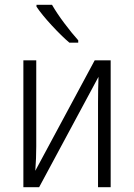

<svg xmlns="http://www.w3.org/2000/svg" viewBox="-20 -785 562 805"><path d="M132 -532H78V0H144L393 -463Q392 -438 391.5 -409Q391 -380 391 -354V0H444V-532H377L128 -69Q130 -94 131 -121Q132 -148 132 -171ZM198 -765H133V-757Q155 -724 196.5 -679Q238 -634 271 -606H308V-616Q281 -646 249.5 -688Q218 -730 198 -765Z"/></svg>

Font: Noto Sans UI SemiCondensed Light
Style: Regular
Weight: 300
Width: 4
Designer: Monotype Design Team
Foundry: Monotype Imaging Inc.
Version: Version 1.901